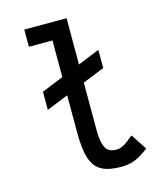

<svg xmlns="http://www.w3.org/2000/svg" viewBox="-120 -888 839 991"><g transform="rotate(-15 300.0 -393.0)"><path d="M114 -368V-465L446 -600V-503ZM404 14Q338 14 300 -7Q262 -28 246 -78Q230 -128 230 -214V-708H104V-800H330V-214Q330 -163 337 -133Q344 -103 360 -90.5Q376 -78 404 -78Q423 -78 443 -89Q463 -100 497 -129L553 -44Q510 -11 478 1.5Q446 14 404 14Z"/></g></svg>

Font: Victor Mono Thin
Style: Regular
Weight: 100
Monospace: yes
Designer: Rune Bjørnerås
Version: Version 1.561;gftools[0.9.30]